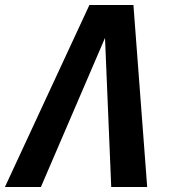

<svg xmlns="http://www.w3.org/2000/svg" viewBox="-70 -749 692 769"><path d="M288.1 -729H464.4L519.5 0H375.5L350.6 -597.2L93.8 0H-50.3Z"/></svg>

Font: Hack
Style: Bold Italic
Weight: 700
Italic angle: -11°
Monospace: yes
Designer: Christopher Simpkins
Foundry: Christopher Simpkins
Version: Version 2.017; ttfautohint (v1.4.1) -l 4 -r 80 -G 350 -x 0 -